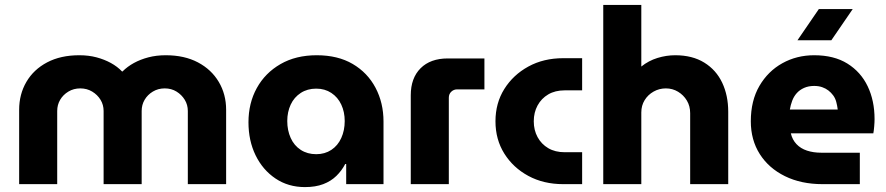

<svg xmlns="http://www.w3.org/2000/svg" viewBox="-20 -750 3607 782"><path d="M58 0V-303Q58 -366 87.5 -416.5Q117 -467 172 -496Q227 -525 303 -525Q341 -525 373 -516.5Q405 -508 431.5 -493.5Q458 -479 477 -459H479Q499 -479 525.5 -493.5Q552 -508 584.5 -516.5Q617 -525 655 -525Q731 -525 786 -496Q841 -467 871 -416.5Q901 -366 901 -303V0H745V-298Q745 -323 732.5 -343.5Q720 -364 699 -377Q678 -390 651 -390Q624 -390 602.5 -377Q581 -364 569 -343.5Q557 -323 557 -298V0H402V-298Q402 -323 389.5 -343.5Q377 -364 355.5 -377Q334 -390 307 -390Q280 -390 258.5 -377Q237 -364 225 -343.5Q213 -323 213 -298V0Z M1222 12Q1154 12 1102 -23Q1050 -58 1021 -117.5Q992 -177 992 -252Q992 -330 1026 -391.5Q1060 -453 1122.5 -489Q1185 -525 1270 -525Q1356 -525 1416.5 -489.5Q1477 -454 1509.5 -392.5Q1542 -331 1542 -255V0H1390V-82H1386Q1372 -55 1350 -33.5Q1328 -12 1296.5 0Q1265 12 1222 12ZM1268 -122Q1303 -122 1329.5 -139.5Q1356 -157 1370 -188Q1384 -219 1384 -257Q1384 -294 1370 -324Q1356 -354 1329.5 -371.5Q1303 -389 1268 -389Q1232 -389 1205 -371.5Q1178 -354 1164 -324Q1150 -294 1150 -257Q1150 -219 1164 -188Q1178 -157 1205 -139.5Q1232 -122 1268 -122Z M1653 0V-362Q1653 -432 1693 -472Q1733 -512 1804 -512H1953V-386H1842Q1828 -386 1818 -376.5Q1808 -367 1808 -352V0Z M2274 0Q2194 0 2132 -33.5Q2070 -67 2034 -124.5Q1998 -182 1998 -256Q1998 -330 2034 -387.5Q2070 -445 2132 -479Q2194 -513 2274 -513H2351V-382H2280Q2241 -382 2213 -365.5Q2185 -349 2169.5 -320.5Q2154 -292 2154 -256Q2154 -220 2169.5 -191.5Q2185 -163 2213 -146.5Q2241 -130 2280 -130H2351V0Z M2437 0V-730H2592V-479Q2622 -503 2658 -514Q2694 -525 2730 -525Q2800 -525 2848.5 -495Q2897 -465 2921.5 -413Q2946 -361 2946 -295V0H2791V-289Q2791 -318 2777.5 -340.5Q2764 -363 2741.5 -376.5Q2719 -390 2692 -390Q2665 -390 2642 -377Q2619 -364 2605.5 -342Q2592 -320 2592 -292V0Z M3330 0Q3243 0 3177 -32.5Q3111 -65 3074.5 -122.5Q3038 -180 3038 -256Q3038 -340 3073 -400Q3108 -460 3166.5 -492.5Q3225 -525 3296 -525Q3377 -525 3431.5 -491Q3486 -457 3514 -398.5Q3542 -340 3542 -265Q3542 -252 3540.5 -234.5Q3539 -217 3537 -207H3201Q3207 -181 3224 -163Q3241 -145 3267 -136.5Q3293 -128 3325 -128H3482V0ZM3197 -304H3392Q3390 -320 3386 -335Q3382 -350 3373.5 -361.5Q3365 -373 3354 -381.5Q3343 -390 3328.5 -395Q3314 -400 3296 -400Q3273 -400 3255 -392Q3237 -384 3225 -370.5Q3213 -357 3206.5 -339.5Q3200 -322 3197 -304ZM3228 -586 3315 -713H3453L3366 -586Z"/></svg>

Font: MuseoModerno Thin
Style: Bold
Weight: 700
Version: Version 1.003